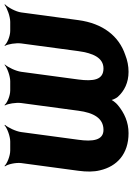

<svg xmlns="http://www.w3.org/2000/svg" viewBox="114 -708 604 873"><g transform="rotate(-90 416.5 -272.0)"><path d="M541 -104C489 -104 482 -150 491 -218L526 -478C529 -502 547 -539 559 -552L558 -554C545 -542 507 -528 483 -528H441C417 -528 384 -542 375 -554L373 -552C381 -539 387 -502 384 -478L349 -218C340 -149 315 -104 262 -104C214 -104 208 -154 217 -218L252 -478C255 -502 273 -539 285 -552L283 -554C270 -542 233 -528 209 -528H168C144 -528 109 -542 98 -554L96 -552C106 -539 114 -502 111 -478L76 -218C71 -181 71 -148 78 -120C96 -42 153 10 247 10C297 10 339 -9 375 -39C385 -47 400 -66 401 -75H397C396 -66 405 -47 412 -39C439 -9 477 10 526 10C552 10 578 5 603 -5C689 -34 746 -107 761 -218L796 -478C799 -502 819 -539 833 -552L831 -554C816 -542 777 -528 753 -528H712C688 -528 655 -542 646 -554L644 -552C652 -539 658 -502 655 -478L620 -218C611 -152 590 -104 541 -104Z"/></g></svg>

Font: Asimov
Style: EdgeNarIt
Weight: 500
Designer: Google
Version: Version 2.000980: 2014